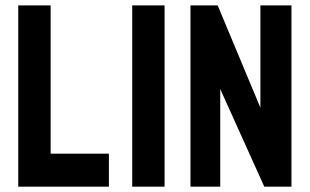

<svg xmlns="http://www.w3.org/2000/svg" viewBox="-20 -704 1168 724"><path d="M170.9 -124.5H390.6V0H48.8V-683.6H170.9Z M478.5 -683.6H600.6V0H478.5Z M961.9 -297.9V-683.6H1079.1V0H976.6L810.5 -368.2V0H698.2V-683.6H800.8Z"/></svg>

Font: California Gothic
Style: Regular
Weight: 400
Version: Version 2.2;